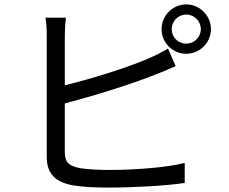

<svg xmlns="http://www.w3.org/2000/svg" viewBox="-20 -830 1040 871"><path d="M274 -361C398 -393 571 -446 683 -491C713 -502 749 -518 777 -530L742 -610C714 -593 685 -578 654 -565C550 -520 392 -472 274 -443V-669C274 -697 276 -727 279 -750H186C191 -727 192 -693 192 -669V-119C192 -38 235 -3 312 11C353 18 413 21 472 21C581 21 731 13 818 0V-91C735 -69 582 -59 476 -59C427 -59 375 -62 344 -67C295 -77 274 -90 274 -141ZM825 -632C788 -632 759 -661 759 -698C759 -734 788 -764 825 -764C861 -764 891 -734 891 -698C891 -661 861 -632 825 -632ZM825 -810C763 -810 713 -759 713 -698C713 -636 763 -586 825 -586C886 -586 937 -636 937 -698C937 -759 886 -810 825 -810Z"/></svg>

Font: Noto Sans JP Regular
Style: Regular
Weight: 400
Designer: Ryoko NISHIZUKA (kana & ideographs); Paul D. Hunt (Latin, Greek & Cyrillic); Wenlong ZHANG (bopomofo); Sandoll Communica
Foundry: Adobe Systems Incorporated
Version: Version 1.004;PS 1.004;hotconv 1.0.82;makeotf.lib2.5.63406